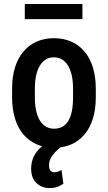

<svg xmlns="http://www.w3.org/2000/svg" viewBox="-20 -729 540 960"><path d="M40.5 -242.7V-285.2Q40.5 -346.7 55.7 -394Q70.8 -441.4 98.9 -473.4Q127 -505.4 165 -521.7Q203.1 -538.1 249 -538.1Q295.9 -538.1 334.2 -521.7Q372.6 -505.4 400.6 -473.4Q428.7 -441.4 443.8 -394Q459 -346.7 459 -285.2V-242.7Q459 -181.2 443.8 -133.8Q428.7 -86.4 400.6 -54.4Q372.6 -22.5 334.5 -6.3Q296.4 9.8 250 9.8Q204.1 9.8 165.8 -6.3Q127.4 -22.5 99.1 -54.4Q70.8 -86.4 55.7 -133.8Q40.5 -181.2 40.5 -242.7ZM154.3 -285.2V-242.7Q154.3 -203.1 161.1 -173.6Q168 -144 180.7 -124.5Q193.4 -105 210.9 -95.2Q228.5 -85.4 250 -85.4Q273.9 -85.4 291.7 -95.2Q309.6 -105 321.5 -124.5Q333.5 -144 339.4 -173.6Q345.2 -203.1 345.2 -242.7V-285.2Q345.2 -324.2 338.4 -353.8Q331.5 -383.3 318.8 -403.1Q306.2 -422.9 288.3 -432.6Q270.5 -442.4 249 -442.4Q228 -442.4 210.7 -432.6Q193.4 -422.9 180.7 -403.1Q168 -383.3 161.1 -353.8Q154.3 -324.2 154.3 -285.2ZM236.8 -26.4 289.1 2.4Q270 17.1 255.6 32Q241.2 46.9 233.2 63.2Q225.1 79.6 225.1 98.6Q225.1 113.8 231.4 123Q237.8 132.3 252.4 132.3Q264.2 132.3 272.9 128.4Q281.7 124.5 287.6 121.1L296.9 189.9Q286.1 197.3 269.5 204.3Q252.9 211.4 227.1 211.4Q189.5 211.4 162.6 186.5Q135.7 161.6 135.7 113.3Q135.7 87.9 144.8 63.2Q153.8 38.6 175.8 15.9Q197.8 -6.8 236.8 -26.4ZM392.1 -709V-633.3H104V-709Z"/></svg>

Font: Roboto Condensed Medium
Style: Regular
Weight: 500
Designer: Christian Robertson
Foundry: Google
Version: Version 3.0